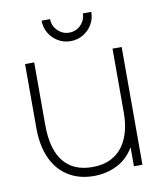

<svg xmlns="http://www.w3.org/2000/svg" viewBox="-82 -787 738 867"><g transform="rotate(-10 286.5 -354.0)"><path d="M281.5 -606Q250 -606 224 -621.5Q198 -637 182.8 -662.8Q167.5 -688.5 167.5 -720H206.5Q206.5 -689.5 228.8 -667.2Q251 -645 281.5 -645Q313 -645 334.8 -667.2Q356.5 -689.5 356.5 -720H395.5Q395.5 -688.5 380.2 -662.8Q365 -637 339 -621.5Q313 -606 281.5 -606ZM279 12Q238 12 203.8 0.5Q169.5 -11 142.8 -32.8Q116 -54.5 97.5 -86Q79 -117.5 69.5 -157.8Q60 -198 60 -246V-540H102V-254Q102 -196.5 113.8 -154Q125.5 -111.5 148.5 -83.8Q171.5 -56 204.2 -42.5Q237 -29 279 -29Q328.5 -29 363.2 -46.2Q398 -63.5 419.5 -93.5Q441 -123.5 451 -162.5Q461 -201.5 461 -245L500 -246Q500 -153.5 469.5 -96.8Q439 -40 388.8 -14Q338.5 12 279 12ZM464 0V-110H461V-540H503V0Z"/></g></svg>

Font: Manrope ExtraLight
Style: Regular
Weight: 200
Designer: Mikhail Sharanda
Foundry: Mikhail Sharanda
Version: Version 4.505